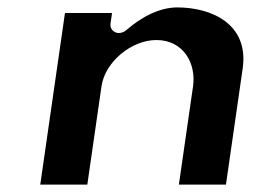

<svg xmlns="http://www.w3.org/2000/svg" viewBox="-20 -523 712 518"><path d="M88.6 -25H215.6L253.8 -290C263.4 -356.7 335.3 -415 401.8 -415C475.6 -415 509.6 -351.3 500.8 -290L462.6 -25H589.6L634.7 -338C652.3 -460.3 547.6 -503 458.5 -503C411.4 -503 362.6 -478.3 320.3 -441.3C315.8 -437.4 308.3 -434 301.5 -434H299.5C288.8 -434 276 -443.9 278.1 -459L282.3 -488H155.3Z"/></svg>

Font: Hussar Ekologiczny
Style: Regular
Weight: 400
Foundry: Cannot Into Space Fonts
Version: Version 0.97